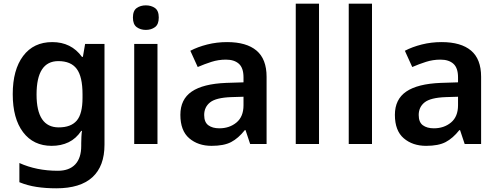

<svg xmlns="http://www.w3.org/2000/svg" viewBox="-20 -780 2703 1040"><path d="M263 -552Q366 -552 424 -472H429L441 -542H546V4Q546 120 480.5 180Q415 240 285 240Q227 240 178 232.5Q129 225 85 207V103Q178 145 293 145Q355 145 387.5 110.5Q420 76 420 10V-4Q420 -19 421 -39Q422 -59 424 -71H420Q392 -29 351.5 -9.5Q311 10 260 10Q161 10 105 -64Q49 -138 49 -270Q49 -402 105.5 -477Q162 -552 263 -552ZM296 -449Q178 -449 178 -268Q178 -90 298 -90Q364 -90 395.5 -126.5Q427 -163 427 -250V-269Q427 -365 395.5 -407Q364 -449 296 -449Z M770 -751Q799 -751 819.5 -736.5Q840 -722 840 -685Q840 -648 819.5 -633Q799 -618 770 -618Q741 -618 720.5 -633Q700 -648 700 -685Q700 -722 720.5 -736.5Q741 -751 770 -751ZM833 -542V0H707V-542Z M1210 -552Q1315 -552 1369.5 -506Q1424 -460 1424 -364V0H1335L1310 -75H1306Q1271 -31 1232 -10.5Q1193 10 1126 10Q1053 10 1005 -31Q957 -72 957 -158Q957 -242 1018.5 -284Q1080 -326 1205 -331L1299 -334V-361Q1299 -412 1274 -434.5Q1249 -457 1204 -457Q1163 -457 1125.5 -445Q1088 -433 1051 -417L1011 -505Q1051 -526 1102.5 -539Q1154 -552 1210 -552ZM1233 -254Q1150 -251 1118 -225.5Q1086 -200 1086 -157Q1086 -118 1108.5 -101.5Q1131 -85 1168 -85Q1223 -85 1261 -116.5Q1299 -148 1299 -210V-256Z M1708 0H1582V-760H1708Z M1995 0H1869V-760H1995Z M2372 -552Q2477 -552 2531.5 -506Q2586 -460 2586 -364V0H2497L2472 -75H2468Q2433 -31 2394 -10.5Q2355 10 2288 10Q2215 10 2167 -31Q2119 -72 2119 -158Q2119 -242 2180.5 -284Q2242 -326 2367 -331L2461 -334V-361Q2461 -412 2436 -434.5Q2411 -457 2366 -457Q2325 -457 2287.5 -445Q2250 -433 2213 -417L2173 -505Q2213 -526 2264.5 -539Q2316 -552 2372 -552ZM2395 -254Q2312 -251 2280 -225.5Q2248 -200 2248 -157Q2248 -118 2270.5 -101.5Q2293 -85 2330 -85Q2385 -85 2423 -116.5Q2461 -148 2461 -210V-256Z"/></svg>

Font: Noto Sans Sinhala UI SemiBold
Style: Regular
Weight: 600
Designer: Jelle Bosma - Monotype Design Team
Foundry: Monotype Imaging Inc.
Version: Version 2.006; ttfautohint (v1.8.4.7-5d5b)